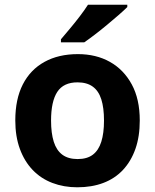

<svg xmlns="http://www.w3.org/2000/svg" viewBox="-20 -786 659 816"><path d="M574 -274Q574 -205.6 555.5 -153.1Q536.9 -100.5 502.5 -63.7Q468 -27 419 -8.5Q370 10 308.4 10Q251.2 10 202.6 -8.5Q154 -27 119 -63.5Q84 -100 64.5 -153Q45 -206 45 -274.2Q45 -364.7 77 -427.3Q109.1 -489.9 168.9 -522.9Q228.7 -556 311 -556Q388.4 -556 447.2 -523Q506 -490 540 -427.3Q574 -364.7 574 -274ZM197 -273.8Q197 -220 208.5 -183.5Q220 -147 245 -128.5Q270 -110 310 -110Q350 -110 374.5 -128.5Q399 -147 410.5 -183.5Q422 -220 422 -273.6Q422 -328 410.5 -364Q399 -400 374 -418Q349.1 -436 309.3 -436Q250 -436 223.5 -395.5Q197 -355 197 -273.8ZM521 -756Q507 -742 484 -722Q461 -702 434.5 -680Q408 -658 382.5 -638.5Q357 -619 338 -606H239V-619Q255 -638 276.5 -663.5Q298 -689 319 -716.5Q340 -744 354 -766H521Z"/></svg>

Font: Noto Sans Tamil
Style: Regular
Weight: 400
Designer: Jelle Bosma - Monotype Design Team
Foundry: Monotype Imaging Inc.
Version: Version 2.003